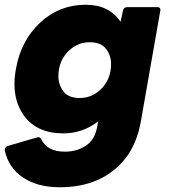

<svg xmlns="http://www.w3.org/2000/svg" viewBox="-38 -561 713 809"><path d="M214 228Q120 228 59 187Q-2 146 -18 73Q-18 58 -5 54Q120 17 123 17Q131 17 136 26Q161 78 235 78Q287 78 324.5 52.5Q362 27 371 -25L376 -50Q311 1 228 1Q117 1 62 -75Q23 -130 23 -207Q23 -237 29 -270Q50 -390 131 -465.5Q212 -541 323 -541Q422 -541 470 -469L480 -516Q483 -531 499 -531H625Q638 -531 638 -519L556 -52Q539 45 490 107Q393 228 214 228ZM298 -148Q346 -148 383 -181Q430 -224 430 -292Q430 -327 409 -355Q388 -383 340 -383Q292 -383 256 -351Q208 -308 208 -239Q208 -205 229 -176.5Q250 -148 298 -148Z"/></svg>

Font: YamahaIndonesia935. App XBold
Style: Italic
Weight: 800
Italic angle: -10°
Designer: Dalton Maag Ltd
Foundry: Dalton Maag Ltd
Version: Version 1.002; January 01, 2024; Regular/Italic